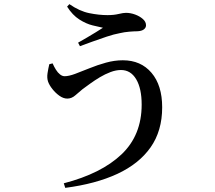

<svg xmlns="http://www.w3.org/2000/svg" viewBox="-20 -836 1040 927"><path d="M288 49Q469 2 566.5 -90.5Q664 -183 664 -331Q664 -409 637.5 -453.5Q611 -498 564 -498Q540 -498 513.5 -488Q487 -478 462 -463Q437 -448 415 -432Q393 -416 378 -405Q362 -392 344 -376Q326 -360 305 -360Q286 -360 267 -373.5Q248 -387 233 -406Q218 -425 212 -442Q206 -460 209.5 -482.5Q213 -505 218 -526L234 -530Q241 -514 250 -499.5Q259 -485 270 -476.5Q281 -468 292 -468Q312 -468 343 -479.5Q374 -491 412 -506.5Q450 -522 491.5 -533.5Q533 -545 573 -545Q660 -545 711.5 -484.5Q763 -424 763 -318Q763 -204 707 -124.5Q651 -45 546.5 3.5Q442 52 295 71ZM357 -630Q378 -642 400.5 -655Q423 -668 443 -680.5Q463 -693 477 -702Q458 -706 427 -713.5Q396 -721 363 -742Q330 -763 304 -804L315 -816Q364 -782 411 -772.5Q458 -763 499 -763Q530 -763 552.5 -768.5Q575 -774 588 -774Q610 -774 632 -766Q654 -758 669.5 -744.5Q685 -731 685 -714Q685 -702 674.5 -694Q664 -686 643 -685Q628 -685 604 -683Q580 -681 559 -676Q531 -671 495 -659Q459 -647 424.5 -634.5Q390 -622 366 -613Z"/></svg>

Font: Noto Serif JP ExtraLight SemiBold
Style: Regular
Weight: 600
Version: Version 2.003-H1;hotconv 1.1.1;makeotfexe 2.6.0